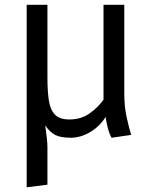

<svg xmlns="http://www.w3.org/2000/svg" viewBox="-20 -560 655 797"><path d="M495.9 -540V-171.8Q495.9 -119 505.4 -74.9Q514.9 -30.8 524.6 0L443.1 11.8Q434.9 -1.5 427.7 -28.5Q420.5 -55.4 418.5 -74.9Q394.4 -35.4 354.4 -11.8Q314.4 11.8 273.8 11.8Q232.8 11.8 210 0.5Q187.2 -10.8 167.7 -39.5Q171.3 -11.8 174.1 10.8Q176.9 33.3 176.9 49.7V206.7L90.8 217.4V-540H176.9V-237.4Q176.9 -183.1 182.6 -144.4Q188.2 -105.6 207.4 -84.9Q226.7 -64.1 267.7 -64.1Q316.4 -64.1 351.5 -89Q386.7 -113.8 409.7 -146.2V-540Z"/></svg>

Font: FiraCode Nerd Font Mono
Style: Regular
Weight: 400
Monospace: yes
Designer: Carrois Corporate, Edenspiekermann AG, Nikita Prokopov
Foundry: Carrois Corporate, Edenspiekermann AG, Nikita Prokopov
Version: Version 6.002;Nerd Fonts 3.4.0